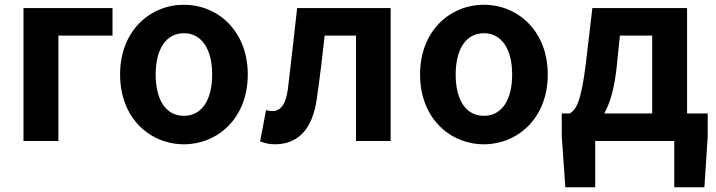

<svg xmlns="http://www.w3.org/2000/svg" viewBox="-20 -594 3018 809"><path d="M79 0H226V-444H454V-560H79Z M755 14C895 14 1024 -94 1024 -280C1024 -466 895 -574 755 -574C614 -574 486 -466 486 -280C486 -94 614 14 755 14ZM755 -106C678 -106 636 -174 636 -280C636 -385 678 -454 755 -454C831 -454 874 -385 874 -280C874 -174 831 -106 755 -106Z M1138 14C1239 14 1298 -54 1315 -179C1328 -267 1338 -356 1348 -444H1480V0H1626V-560H1232C1219 -446 1207 -332 1193 -219C1184 -152 1161 -126 1128 -126C1117 -126 1109 -128 1101 -130L1076 2C1096 9 1114 14 1138 14Z M2019 14C2159 14 2288 -94 2288 -280C2288 -466 2159 -574 2019 -574C1878 -574 1750 -466 1750 -280C1750 -94 1878 14 2019 14ZM2019 -106C1942 -106 1900 -174 1900 -280C1900 -385 1942 -454 2019 -454C2095 -454 2138 -385 2138 -280C2138 -174 2095 -106 2019 -106Z M2488 0H2821V195H2948L2962 -20V-116H2875V-560H2476L2449 -331C2429 -166 2408 -131 2380 -116H2347V-20L2362 195H2488ZM2526 -116C2550 -158 2567 -217 2577 -299L2592 -444H2728V-116Z"/></svg>

Font: Noto Sans CJK SC
Style: Bold
Weight: 700
Designer: Ryoko NISHIZUKA 西塚涼子 (kana, bopomofo & ideographs); Paul D. Hunt (Latin, Greek & Cyrillic); Sandoll Communications 산돌커뮤니
Foundry: Adobe
Version: Version 2.004;hotconv 1.0.118;makeotfexe 2.5.65603